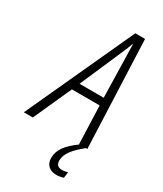

<svg xmlns="http://www.w3.org/2000/svg" viewBox="-292 -802 942 1107"><g transform="rotate(30 179.5 -248.5)"><path d="M-63 0H-3L111 -253H296L305 0H308C240 49 205 92 205 149C205 191 232 219 279 219C297 219 313 216 326 211L331 172C319 175 305 178 293 178C267 178 253 164 253 139C253 90 289 50 350 0H360L331 -716H266ZM133 -303 245 -561C261 -597 274 -628 284 -655H286C286 -628 287 -594 288 -562L294 -303Z"/></g></svg>

Font: Noto Sans Condensed Light
Style: Italic
Weight: 300
Width: 3
Italic angle: -12°
Designer: Monotype Design Team
Foundry: Monotype Imaging Inc.
Version: Version 2.013